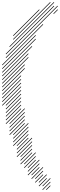

<svg xmlns="http://www.w3.org/2000/svg" viewBox="-24 -1346 584 1870"><path d="M35.7 -817.1 504.3 -1285.7 500 -1290 31.4 -821.4ZM71.4 -888.6 504.3 -1321.4 500 -1325.7 67.1 -892.9ZM35.7 -781.4 540 -1285.7 535.7 -1290 31.4 -785.7ZM0 -710 397.1 -1107.1 392.9 -1111.4 -4.3 -714.3ZM0 -674.3 325.7 -1000 321.4 -1004.3 -4.3 -678.6ZM0 -638.6 325.7 -964.3 321.4 -968.6 -4.3 -642.9ZM0 -602.9 290 -892.9 285.7 -897.1 -4.3 -607.1ZM0 -567.1 254.3 -821.4 250 -825.7 -4.3 -571.4ZM0 -531.4 254.3 -785.7 250 -790 -4.3 -535.7ZM0 -495.7 218.6 -714.3 214.3 -718.6 -4.3 -500ZM0 -460 218.6 -678.6 214.3 -682.9 -4.3 -464.3ZM0 -424.3 182.9 -607.1 178.6 -611.4 -4.3 -428.6ZM0 -388.6 182.9 -571.4 178.6 -575.7 -4.3 -392.9ZM0 -352.9 182.9 -535.7 178.6 -540 -4.3 -357.1ZM0 -317.1 182.9 -500 178.6 -504.3 -4.3 -321.4ZM35.7 -317.1 182.9 -464.3 178.6 -468.6 31.4 -321.4ZM107.1 -960 468.6 -1321.4 464.3 -1325.7 102.9 -964.3ZM107.1 -995.7 361.4 -1250 357.1 -1254.3 102.9 -1000ZM500 -1210 540 -1250 535.7 -1254.3 495.7 -1214.3ZM35.7 -281.4 182.9 -428.6 178.6 -432.9 31.4 -285.7ZM35.7 -245.7 182.9 -392.9 178.6 -397.1 31.4 -250ZM35.7 -210 182.9 -357.1 178.6 -361.4 31.4 -214.3ZM35.7 -174.3 182.9 -321.4 178.6 -325.7 31.4 -178.6ZM71.4 -138.6 218.6 -285.7 214.3 -290 67.1 -142.9ZM71.4 -102.9 218.6 -250 214.3 -254.3 67.1 -107.1ZM71.4 -67.1 218.6 -214.3 214.3 -218.6 67.1 -71.4ZM71.4 -31.4 218.6 -178.6 214.3 -182.9 67.1 -35.7ZM35.7 -138.6 182.9 -285.7 178.6 -290 31.4 -142.9ZM107.1 -31.4 218.6 -142.9 214.3 -147.1 102.9 -35.7ZM107.1 4.3 254.3 -142.9 250 -147.1 102.9 0ZM107.1 40 254.3 -107.1 250 -111.4 102.9 35.7ZM107.1 75.7 254.3 -71.4 250 -75.7 102.9 71.4ZM142.9 75.7 254.3 -35.7 250 -40 138.6 71.4ZM142.9 147.1 290 0 285.7 -4.3 138.6 142.9ZM142.9 182.9 290 35.7 285.7 31.4 138.6 178.6ZM178.6 182.9 290 71.4 285.7 67.1 174.3 178.6ZM178.6 218.6 290 107.1 285.7 102.9 174.3 214.3ZM178.6 254.3 290 142.9 285.7 138.6 174.3 250ZM142.9 111.4 254.3 0 250 -4.3 138.6 107.1ZM214.3 254.3 325.7 142.9 321.4 138.6 210 250ZM214.3 290 325.7 178.6 321.4 174.3 210 285.7ZM250 290 325.7 214.3 321.4 210 245.7 285.7ZM250 325.7 361.4 214.3 357.1 210 245.7 321.4ZM250 361.4 361.4 250 357.1 245.7 245.7 357.1ZM285.7 397.1 397.1 285.7 392.9 281.4 281.4 392.9ZM321.4 397.1 397.1 321.4 392.9 317.1 317.1 392.9ZM321.4 432.9 397.1 357.1 392.9 352.9 317.1 428.6ZM357.1 432.9 432.9 357.1 428.6 352.9 352.9 428.6ZM357.1 468.6 432.9 392.9 428.6 388.6 352.9 464.3ZM285.7 361.4 361.4 285.7 357.1 281.4 281.4 357.1ZM392.9 468.6 468.6 392.9 464.3 388.6 388.6 464.3ZM392.9 504.3 468.6 428.6 464.3 424.3 388.6 500ZM428.6 504.3 468.6 464.3 464.3 460 424.3 500Z"/></svg>

Font: Gossip High Needlepoint
Style: Regular
Weight: 100
Width: 7
Designer: Deborah Khodanovich
Version: Version 1.001;Glyphs 3.3.1 (3343)